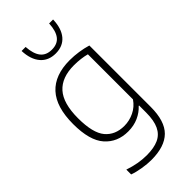

<svg xmlns="http://www.w3.org/2000/svg" viewBox="-311 -864 1164 1164"><g transform="rotate(-45 271.0 -282.0)"><path d="M85.5 205V163.5Q163 190 234 190Q296.5 190 336.2 172Q376 154 395.5 113Q415 72 415 3.5V-56.5H411.5Q385 -27 345.5 -9.2Q306 8.5 257.5 8.5Q165 8.5 108.8 -55Q52.5 -118.5 52.5 -259.5Q52.5 -405.5 118.2 -477Q184 -548.5 311.5 -548.5Q349 -548.5 387.5 -542.8Q426 -537 459 -527V-1Q459 121 403.8 175.5Q348.5 230 235 230Q199.5 230 158.5 223.2Q117.5 216.5 85.5 205ZM415 -109V-495.5Q393.5 -501.5 365.5 -505Q337.5 -508.5 308.5 -508.5Q203.5 -508.5 151 -449.8Q98.5 -391 98.5 -264Q98.5 -137 142.5 -84.5Q186.5 -32 264.5 -32Q308.5 -32 348.8 -51.5Q389 -71 415 -109ZM145 -794H179.5Q183.5 -732 208 -700.8Q232.5 -669.5 281 -669.5Q329.5 -669.5 353.8 -700.8Q378 -732 381 -794H415Q412.5 -718.5 377.8 -677.5Q343 -636.5 281 -636.5Q219 -636.5 183.5 -678Q148 -719.5 145 -794Z"/></g></svg>

Font: Encode Sans ExtraLight
Style: Regular
Weight: 275
Designer: Multiple Designers
Foundry: Impallari Type
Version: Version 2.000